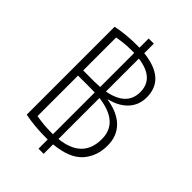

<svg xmlns="http://www.w3.org/2000/svg" viewBox="-260 -919 1109 1109"><g transform="rotate(45 294.0 -365.0)"><path d="M317 -365V-36Q495 -55 495 -213Q495 -349 317 -371ZM275 -365V-374Q261 -375 231 -375H138V-44Q199 -33 261 -33H275ZM275 -697H251Q195 -697 138 -686V-417H231Q247 -417 275 -419ZM317 -693V-424Q460 -450 460 -562Q460 -674 317 -693ZM275 -740V-815H317V-737Q508 -716 508 -567Q508 -504 468 -460.5Q428 -417 357 -400V-398Q449 -383 497 -335Q545 -287 545 -210Q545 -122 492.5 -63Q440 -4 317 8V85H275V10H261Q165 10 88 -6V-724Q168 -740 251 -740Z"/></g></svg>

Font: M PLUS 1p Light
Style: Regular
Weight: 300
Version: Version 1.061